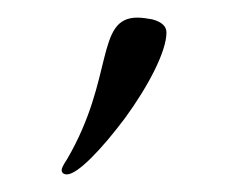

<svg xmlns="http://www.w3.org/2000/svg" viewBox="-20 -78 263 218"><path d="M56 120C68 120 95 92 122 56C149 19 169 -20 169 -41C169 -48 164 -53 153 -56C148 -57 141 -58 136 -58C88 -58 110 11 56 103C52 109 50 113 50 115C50 118 52 120 56 120Z"/></svg>

Font: Comforter
Style: Regular
Weight: 400
Designer: Robert E. Leuschke
Foundry: Robert E. Leuschke
Version: Version 1.013; ttfautohint (v1.8.3)